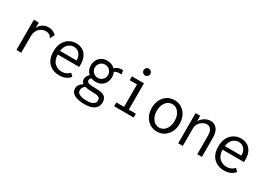

<svg xmlns="http://www.w3.org/2000/svg" viewBox="0 -1503 3500 2522"><g transform="rotate(30 1750.0 -242.0)"><path d="M119 -457H194L192 -373Q211 -419 251 -443.5Q291 -468 337 -468Q410 -468 458 -418L426 -362L422 -353L415 -357Q413 -365 409 -372Q405 -379 392 -389Q376 -399 362.5 -402.5Q349 -406 332 -406Q299 -406 266.5 -389Q234 -372 213 -336Q192 -300 192 -242V1H119Z M772 10Q672 10 610.5 -51Q549 -112 549 -227Q549 -305 577.5 -358.5Q606 -412 653.5 -440Q701 -468 759 -468Q811 -468 853 -445Q895 -422 920 -374Q945 -326 945 -251Q945 -243 944.5 -234.5Q944 -226 943 -218H618Q622 -130 667.5 -89Q713 -48 774 -48Q846 -48 892 -99L932 -60Q874 10 772 10ZM621 -274H872Q872 -338 839.5 -375.5Q807 -413 754 -413Q707 -413 669 -379.5Q631 -346 621 -274Z M1226 -155Q1187 -155 1155 -169Q1137 -147 1137 -127Q1137 -103 1167 -92.5Q1197 -82 1277 -82Q1347 -82 1383 -67Q1419 -52 1432 -26Q1445 0 1445 34Q1445 69 1426 101Q1407 133 1363.5 152.5Q1320 172 1247 172Q1151 172 1094.5 142.5Q1038 113 1038 54Q1038 17 1059 -9.5Q1080 -36 1109 -49Q1076 -71 1076 -110Q1076 -132 1087 -153Q1098 -174 1117 -194Q1066 -239 1066 -315Q1066 -359 1085.5 -395Q1105 -431 1141 -452.5Q1177 -474 1226 -474Q1263 -474 1292.5 -461.5Q1322 -449 1343 -427Q1369 -451 1398 -461.5Q1427 -472 1466 -469L1475 -410Q1445 -413 1418.5 -409Q1392 -405 1369 -390Q1386 -356 1386 -315Q1386 -271 1366.5 -234.5Q1347 -198 1311.5 -176.5Q1276 -155 1226 -155ZM1226 -215Q1270 -215 1298 -244.5Q1326 -274 1326 -315Q1326 -356 1298 -385.5Q1270 -415 1226 -415Q1183 -415 1154.5 -385.5Q1126 -356 1126 -315Q1126 -274 1154.5 -244.5Q1183 -215 1226 -215ZM1104 46Q1104 80 1142.5 99Q1181 118 1248 118Q1316 118 1347.5 97.5Q1379 77 1379 45Q1379 23 1371 9Q1363 -5 1338 -12Q1313 -19 1262 -19Q1227 -19 1198.5 -22Q1170 -25 1147 -32Q1124 -16 1114 0.5Q1104 17 1104 46Z M1600 0V-58H1717V-399H1606V-457H1789V-58H1896V0ZM1749 -553Q1728 -553 1713 -568Q1698 -583 1698 -604Q1698 -626 1712.5 -641Q1727 -656 1749 -656Q1770 -656 1785.5 -640.5Q1801 -625 1801 -604Q1801 -583 1785.5 -568Q1770 -553 1749 -553Z M2250 8Q2188 8 2140.5 -22.5Q2093 -53 2066 -106.5Q2039 -160 2039 -229Q2039 -299 2066 -352.5Q2093 -406 2140.5 -436.5Q2188 -467 2250 -467Q2312 -467 2359.5 -436.5Q2407 -406 2434 -352.5Q2461 -299 2461 -229Q2461 -160 2434 -106.5Q2407 -53 2359.5 -22.5Q2312 8 2250 8ZM2250 -52Q2290 -52 2320 -75Q2350 -98 2367.5 -138Q2385 -178 2385 -230Q2385 -308 2347 -357.5Q2309 -407 2250 -407Q2191 -407 2153 -357.5Q2115 -308 2115 -230Q2115 -178 2132.5 -138Q2150 -98 2180.5 -75Q2211 -52 2250 -52Z M2572 0V-457H2642V-376Q2668 -418 2709.5 -443Q2751 -468 2797 -468Q2853 -468 2892 -424.5Q2931 -381 2931 -277V0H2861V-275Q2861 -347 2836.5 -376Q2812 -405 2777 -405Q2747 -405 2715.5 -387.5Q2684 -370 2663 -338.5Q2642 -307 2642 -263V0Z M3272 10Q3172 10 3110.5 -51Q3049 -112 3049 -227Q3049 -305 3077.5 -358.5Q3106 -412 3153.5 -440Q3201 -468 3259 -468Q3311 -468 3353 -445Q3395 -422 3420 -374Q3445 -326 3445 -251Q3445 -243 3444.5 -234.5Q3444 -226 3443 -218H3118Q3122 -130 3167.5 -89Q3213 -48 3274 -48Q3346 -48 3392 -99L3432 -60Q3374 10 3272 10ZM3121 -274H3372Q3372 -338 3339.5 -375.5Q3307 -413 3254 -413Q3207 -413 3169 -379.5Q3131 -346 3121 -274Z"/></g></svg>

Font: Ligconsolata
Style: Regular
Weight: 400
Monospace: yes
Designer: Raph Levien, Cyreal, Brenton Simpson
Foundry: Raph Levien, Cyreal, Google
Version: Version 3.001; ttfautohint (v1.8.2.53-6de2)